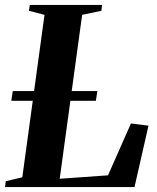

<svg xmlns="http://www.w3.org/2000/svg" viewBox="-36 -763 641 783"><path d="M-15.5 0 -12.5 -24 55 -40 145.5 -702.5 82 -719 85.5 -743H380L377.5 -719L299 -702.5L207.5 -34L404.5 -48L498 -259.5L569.5 -250.5L512.5 0ZM10 -352 16 -391.5H361L355 -352Z"/></svg>

Font: Merriweather 120pt
Style: Bold Italic
Weight: 700
Italic angle: -7.8°
Version: Version 2.101